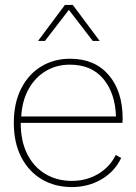

<svg xmlns="http://www.w3.org/2000/svg" viewBox="-20 -748 550 778"><path d="M271 10Q203 10 150 -21Q97 -52 66.5 -110.5Q36 -169 36 -250Q36 -331 66 -389.5Q96 -448 147.5 -479Q199 -510 264 -510Q364 -510 420.5 -444Q477 -378 477 -267Q477 -259 476 -250H58H64Q64 -176 90.5 -123.5Q117 -71 164 -43Q211 -15 271 -15Q330 -15 377.5 -43Q425 -71 449 -120L471 -108Q445 -53 391.5 -21.5Q338 10 271 10ZM66 -276H450Q447 -370 399 -428Q351 -486 263 -486Q210 -486 167 -461Q124 -436 97 -389Q70 -342 66 -276ZM384 -582H356L259 -708L162 -582H134L243 -728H275Z"/></svg>

Font: Prodigy Sans ExtraLight
Style: Regular
Weight: 200
Designer: Wei Huang
Foundry: Wei Huang
Version: Version 1.003; ttfautohint (v1.8.3)